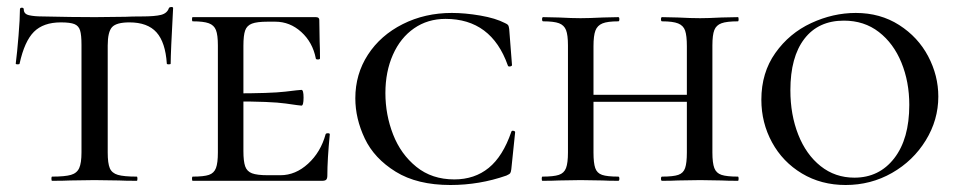

<svg xmlns="http://www.w3.org/2000/svg" viewBox="-20 -517 2737 549"><path d="M36 -335Q36 -333 30.5 -333Q25 -333 25 -335Q29 -366 33 -415Q37 -464 37 -490Q37 -495 42.5 -495Q48 -495 48 -490Q48 -477 63 -473.5Q78 -470 101 -470Q187 -468 252 -468L339 -469Q356 -470 385 -470Q423 -470 440.5 -474.5Q458 -479 463 -494Q465 -497 470 -497Q475 -497 475 -494Q468 -365 468 -335Q468 -333 462.5 -333Q457 -333 457 -335Q453 -396 427.5 -424.5Q402 -453 350 -453Q313 -453 300.5 -439.5Q288 -426 288 -387V-81Q288 -50 294 -36Q300 -22 317 -17Q334 -12 371 -12Q373 -12 373 -6Q373 0 371 0Q338 0 320 -1L250 -2L181 -1Q162 0 129 0Q127 0 127 -6Q127 -12 129 -12Q166 -12 183 -17Q200 -22 206.5 -36.5Q213 -51 213 -81V-389Q213 -417 209 -430Q205 -443 193 -448Q181 -453 154 -453Q104 -453 77 -426Q50 -399 36 -335Z M531 -12Q563 -12 577.5 -17Q592 -22 597.5 -36.5Q603 -51 603 -81V-387Q603 -417 597.5 -431Q592 -445 577 -450.5Q562 -456 531 -456Q529 -456 529 -462Q529 -468 531 -468H883Q893 -468 893 -460L894 -398Q895 -379 895 -350Q895 -347 889 -347Q883 -347 883 -350Q874 -396 841.5 -425.5Q809 -455 767 -455H745Q715 -455 700.5 -449.5Q686 -444 681 -430Q676 -416 676 -386V-85Q676 -56 681 -41.5Q686 -27 700.5 -21.5Q715 -16 745 -16H782Q825 -16 861 -49Q897 -82 911 -133Q912 -136 917.5 -136Q923 -136 923 -133Q916 -61 916 -15Q916 -7 913 -3.5Q910 0 901 0H531Q529 0 529 -6Q529 -12 531 -12ZM645 -227V-250Q755 -250 796 -255Q837 -260 842 -260Q848 -260 848 -238Q848 -215 842 -215Q838 -215 797 -221Q756 -227 645 -227Z M1424 -451Q1431 -448 1433 -445Q1435 -442 1436 -434L1444 -331Q1444 -328 1438.5 -327Q1433 -326 1432 -330Q1385 -463 1254 -463Q1203 -463 1164 -436Q1125 -409 1103.5 -360.5Q1082 -312 1082 -251Q1082 -189 1104 -132.5Q1126 -76 1170.5 -40Q1215 -4 1279 -4Q1337 -4 1377.5 -37Q1418 -70 1442 -140Q1443 -144 1448 -143Q1453 -142 1453 -139L1442 -33Q1441 -25 1439 -22Q1437 -19 1428 -15Q1351 12 1268 12Q1173 12 1111.5 -26Q1050 -64 1023 -121Q996 -178 996 -236Q996 -305 1032 -360.5Q1068 -416 1131.5 -448Q1195 -480 1272 -480Q1310 -480 1353.5 -472.5Q1397 -465 1424 -451Z M1873 -456Q1870 -456 1870 -462Q1870 -468 1873 -468L1918 -467Q1956 -465 1982 -465Q2005 -465 2043 -467L2090 -468Q2092 -468 2092 -462Q2092 -456 2090 -456Q2058 -456 2043 -450.5Q2028 -445 2022.5 -431Q2017 -417 2017 -387V-81Q2017 -51 2022.5 -36.5Q2028 -22 2043 -17Q2058 -12 2090 -12Q2092 -12 2092 -6Q2092 0 2090 0Q2060 0 2043 -1L1982 -2L1918 -1Q1902 0 1873 0Q1870 0 1870 -6Q1870 -12 1873 -12Q1905 -12 1919.5 -17Q1934 -22 1939 -36.5Q1944 -51 1944 -81V-385Q1944 -415 1939 -429.5Q1934 -444 1919 -450Q1904 -456 1873 -456ZM1638 -246H1977V-226H1638ZM1533 -456Q1530 -456 1530 -462Q1530 -468 1533 -468L1578 -467Q1616 -465 1640 -465Q1664 -465 1704 -467L1748 -468Q1751 -468 1751 -462Q1751 -456 1748 -456Q1717 -456 1702.5 -450Q1688 -444 1682.5 -429.5Q1677 -415 1677 -385V-81Q1677 -51 1682 -36.5Q1687 -22 1701.5 -17Q1716 -12 1748 -12Q1751 -12 1751 -6Q1751 0 1748 0Q1719 0 1703 -1L1640 -2L1578 -1Q1561 0 1531 0Q1529 0 1529 -6Q1529 -12 1531 -12Q1563 -12 1578 -17Q1593 -22 1598.5 -36.5Q1604 -51 1604 -81V-387Q1604 -417 1598.5 -431Q1593 -445 1578.5 -450.5Q1564 -456 1533 -456Z M2157 -232Q2157 -309 2197 -365.5Q2237 -422 2299.5 -451Q2362 -480 2427 -480Q2497 -480 2551 -445.5Q2605 -411 2634 -356Q2663 -301 2663 -241Q2663 -174 2627 -115.5Q2591 -57 2530.5 -22.5Q2470 12 2398 12Q2328 12 2273 -21Q2218 -54 2187.5 -110Q2157 -166 2157 -232ZM2580 -217Q2580 -283 2557.5 -338Q2535 -393 2493 -425.5Q2451 -458 2393 -458Q2320 -458 2280 -406Q2240 -354 2240 -259Q2240 -189 2262.5 -132Q2285 -75 2326.5 -42Q2368 -9 2423 -9Q2494 -9 2537 -64.5Q2580 -120 2580 -217Z"/></svg>

Font: Cormorant SC Medium
Style: Regular
Weight: 500
Designer: Christian Thalmann (Catharsis Fonts)
Foundry: Catharsis Fonts
Version: Version 4.000